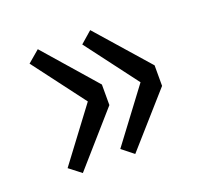

<svg xmlns="http://www.w3.org/2000/svg" viewBox="-82 -585 644 606"><g transform="rotate(-20 239.5 -282.0)"><path d="M100 -74 60 -105 192 -281 60 -456 100 -490 252 -316V-247ZM276 -74 237 -105 369 -281 237 -456 276 -490 429 -316V-247Z"/></g></svg>

Font: Noto Sans JP Thin
Style: Regular
Weight: 400
Version: Version 2.004-H2;hotconv 1.0.118;makeotfexe 2.5.65603